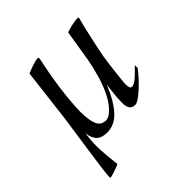

<svg xmlns="http://www.w3.org/2000/svg" viewBox="-177 -620 930 930"><g transform="rotate(-45 288.0 -155.5)"><path d="M55.7 168.9Q55.7 154.3 61 113.5Q66.4 72.8 77.1 -1.5L104 -186.5L136.7 -460Q167.5 -472.7 186.8 -478.5Q206.1 -484.4 214.8 -484.4Q223.1 -484.4 223.1 -478.5Q223.1 -476.6 222.7 -475.6Q215.8 -444.8 208.5 -405.8Q201.2 -366.7 193.8 -316.9Q187 -267.1 183.6 -227.3Q180.2 -187.5 179.7 -156.2Q179.7 -97.2 192.6 -67.1Q205.6 -37.1 238.3 -37.1Q251.5 -37.1 264.9 -46.1Q278.3 -55.2 290.8 -69.3Q303.2 -83.5 314.5 -101.6Q325.7 -119.6 333.5 -137.2Q350.1 -172.9 363.3 -219.2Q376.5 -265.6 383.8 -306.6L410.2 -468.8Q440.9 -478.5 460.2 -481.9Q479.5 -485.4 489.3 -485.4Q497.1 -485.4 497.1 -481.9L496.1 -476.6Q493.7 -467.8 489.5 -451.4Q485.4 -435.1 480.7 -415Q476.1 -395 471.2 -373Q466.3 -351.1 461.9 -330.3Q457.5 -309.6 454.1 -292.2Q450.7 -274.9 448.7 -264.2Q446.8 -252.9 444.6 -236.8Q442.4 -220.7 440.2 -202.9Q438 -185.1 436 -167.5Q434.1 -149.9 432.4 -135Q430.7 -120.1 429.7 -110.1Q428.7 -100.1 428.7 -97.7Q428.7 -79.6 431.6 -71.5Q434.6 -63.5 445.3 -63.5Q452.6 -63.5 463.1 -70.3Q473.6 -77.1 484.9 -87.2Q496.1 -97.2 507.1 -108.4Q518.1 -119.6 526.4 -127.9V-108.4Q512.7 -90.3 493.9 -69.6Q475.1 -48.8 455.8 -31.2Q436.5 -13.7 419.7 -2Q402.8 9.8 392.6 9.8Q370.6 9.8 362.1 -3.7Q353.5 -17.1 353.5 -42Q353.5 -62.5 356.2 -92.5Q358.9 -122.6 363.3 -156.2Q329.1 -73.7 290.3 -32.5Q251.5 8.8 201.2 8.8Q166 8.8 147.5 -8.1Q128.9 -24.9 123.5 -64.5Q121.1 -43.9 119.4 -23.2Q117.7 -2.4 117.7 22.5Q117.7 44.4 120.6 78.6Q123.5 112.8 127.9 151.4Q123 153.8 115.5 156.7Q107.9 159.7 96.7 163.6Q85.9 167.5 79.3 169.4Q72.8 171.4 68.8 172.4Q64.9 173.3 63.5 173.6Q62 173.8 61 173.8Q55.7 173.8 55.7 168.9Z"/></g></svg>

Font: XB Kayhan
Style: Regular
Weight: 400
Designer: Behnam
Foundry: Irmug
Version: Version 7.300 2009